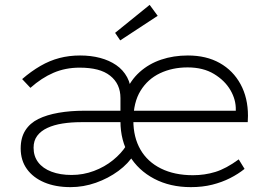

<svg xmlns="http://www.w3.org/2000/svg" viewBox="-20 -759 1109 789"><path d="M270 10Q208 10 162 -9.5Q116 -29 90.5 -64.5Q65 -100 65 -149Q65 -193 84 -223Q103 -253 137.5 -270Q172 -287 220.5 -295.5Q269 -304 326 -304H971L949 -284V-307Q950 -349 927 -388.5Q904 -428 859.5 -455Q815 -482 751 -482Q688 -482 637.5 -458Q587 -434 557.5 -386Q528 -338 528 -264Q528 -195 557 -144.5Q586 -94 641.5 -66.5Q697 -39 773 -39Q821 -39 865 -52.5Q909 -66 961 -104L985 -65Q959 -44 925.5 -27Q892 -10 852 0Q812 10 764 10Q679 10 613.5 -24.5Q548 -59 511.5 -120Q475 -181 475 -261Q475 -328 495.5 -378.5Q516 -429 554 -463Q592 -497 642.5 -514Q693 -531 752 -531Q828 -531 883 -500Q938 -469 968.5 -413Q999 -357 999 -283L998 -257H313Q273 -257 237.5 -251.5Q202 -246 175 -233.5Q148 -221 133 -201Q118 -181 118 -152Q118 -117 137 -92Q156 -67 191.5 -53.5Q227 -40 274 -40Q322 -40 366 -56.5Q410 -73 444.5 -101Q479 -129 499 -161L531 -125Q508 -87 466.5 -56.5Q425 -26 374 -8Q323 10 270 10ZM475 -289V-356Q475 -385 464.5 -408Q454 -431 432.5 -448Q411 -465 380 -473Q349 -481 307 -481Q249 -481 200 -460Q151 -439 105 -398L71 -434Q108 -466 146 -488Q184 -510 224 -520.5Q264 -531 309 -531Q354 -531 391.5 -521Q429 -511 457.5 -491.5Q486 -472 502.5 -441.5Q519 -411 519 -370V-289ZM474 -593 453 -624 595 -739 628 -694Z"/></svg>

Font: Lexend Exa ExtraLight
Style: Regular
Weight: 250
Designer: Bonnie Shaver-Troup, Thomas Jockin
Foundry: Lexend
Version: Version 1.007